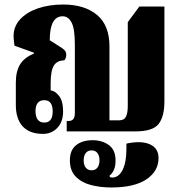

<svg xmlns="http://www.w3.org/2000/svg" viewBox="-20 -581 797 849"><path d="M170 11Q111 11 80.5 -22Q50 -55 50 -117V-216Q50 -266 69 -296.5Q88 -327 130 -344V-348L44 -379Q42 -394 41 -404Q40 -414 40 -421Q40 -464 69 -495.5Q98 -527 147.5 -544Q197 -561 259 -561Q354 -561 409 -515Q464 -469 464 -376V-49H507Q529 -49 537 -65Q545 -81 545 -112V-483L596 -552H707V-133Q707 -66 681.5 -33Q656 0 579 0H275V-46H284Q311 -46 311 -81V-383Q311 -454 296.5 -481.5Q282 -509 257 -509Q200 -509 200 -403L241 -377Q258 -367 265.5 -359Q273 -351 273 -339Q273 -323 264 -314Q233 -314 218.5 -291.5Q204 -269 204 -213V-181Q223 -180 241 -157Q259 -134 259 -89Q259 -42 233.5 -15.5Q208 11 170 11ZM176 -39Q213 -39 213 -88Q213 -138 176 -138Q137 -138 137 -89Q137 -66 146.5 -52.5Q156 -39 176 -39ZM472 248Q423 248 381.5 237Q340 226 314.5 199.5Q289 173 289 128Q289 83 316.5 61Q344 39 389 39Q432 39 461.5 60.5Q491 82 491 129Q491 154 483.5 170.5Q476 187 465 195V201Q468 204 476 204Q505 204 522 170.5Q539 137 539 77V54Q604 40 642.5 57Q681 74 681 118Q681 176 627.5 212Q574 248 472 248ZM385 172Q402 172 411 160Q420 148 420 128Q420 108 411 96Q402 84 385 84Q368 84 359 96Q350 108 350 128Q350 148 359 160Q368 172 385 172Z"/></svg>

Font: Noto Serif Thai ExtraCondensed Black
Style: Regular
Weight: 900
Width: 2
Designer: Monotype Design Team
Foundry: Monotype Imaging Inc.
Version: Version 2.002; ttfautohint (v1.8.4.7-5d5b)